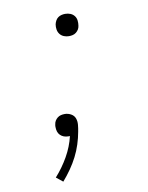

<svg xmlns="http://www.w3.org/2000/svg" viewBox="-84 -599 668 865"><g transform="rotate(-10 250.0 -166.5)"><path d="M274 -436Q262 -436 251 -440.5Q240 -445 233 -454Q226 -463 224 -475Q222 -487 224 -499Q226 -508 230.5 -516Q235 -524 242 -529Q249 -534 257.5 -536Q266 -538 274 -538Q287 -538 298 -533.5Q309 -529 316 -520Q323 -511 324.5 -499Q326 -487 324 -475Q323 -466 318.5 -458.5Q314 -451 307 -445.5Q300 -440 291.5 -438Q283 -436 274 -436ZM135 205 105 181Q139 143 164 99Q189 55 200 8Q198 8 196.5 8Q195 8 193 8Q182 8 172.5 4.5Q163 1 156 -6Q149 -13 146 -22.5Q143 -32 143 -43Q143 -46 143 -49Q143 -52 144 -55Q145 -64 149.5 -71.5Q154 -79 161 -84.5Q168 -90 176.5 -92Q185 -94 194 -94Q209 -94 222.5 -86.5Q236 -79 241 -65.5Q246 -52 244.5 -36Q243 -20 240 -5Q235 23 226 51Q217 79 203.5 105.5Q190 132 172.5 157Q155 182 135 205Z"/></g></svg>

Font: Iosevka Slab XLtObl
Style: Regular
Weight: 200
Italic angle: -9°
Monospace: yes
Designer: Belleve Invis
Foundry: Belleve Invis
Version: Version 11.1.1; ttfautohint (v1.8.3)